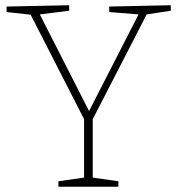

<svg xmlns="http://www.w3.org/2000/svg" viewBox="-20 -713 676 733"><path d="M203 0V-21L301 -35V-258L97 -657L5 -667V-688L244 -693V-672L132 -658L320 -289L509 -658L397 -667V-688L632 -693V-672L540 -658L334 -258V-35L432 -21V0Z"/></svg>

Font: Bitter ExtraLight
Style: Regular
Weight: 200
Designer: Sol Matas, and Bitter project Authors
Foundry: Sol Matas
Version: Version 2.001